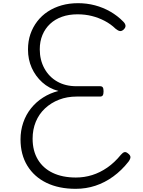

<svg xmlns="http://www.w3.org/2000/svg" viewBox="-20 -1168 896 1207"><path d="M456 19Q350 19 272.5 -18.5Q195 -56 152 -126Q109 -196 109 -292Q109 -347 126 -397Q143 -447 175 -487Q207 -527 251 -555Q295 -583 347 -596Q288 -612 245.5 -650.5Q203 -689 179.5 -741.5Q156 -794 156 -857Q156 -909 171 -953Q186 -997 214 -1033.5Q242 -1070 281 -1095.5Q320 -1121 367.5 -1134.5Q415 -1148 471 -1148Q526 -1148 577 -1134.5Q628 -1121 673.5 -1095Q719 -1069 755 -1032Q768 -1019 769 -1006.5Q770 -994 756 -981Q744 -971 733 -973Q722 -975 707 -987Q676 -1017 637.5 -1037Q599 -1057 557 -1067.5Q515 -1078 467 -1078Q413 -1078 369.5 -1062.5Q326 -1047 295 -1018Q264 -989 247 -948.5Q230 -908 230 -858Q230 -791 259 -738Q288 -685 339.5 -655.5Q391 -626 460 -626H609Q621 -626 626 -619Q631 -612 631 -594Q631 -576 626 -568.5Q621 -561 609 -561H462Q402 -561 351.5 -541.5Q301 -522 263 -486.5Q225 -451 205 -402.5Q185 -354 185 -296Q185 -220 218 -165Q251 -110 312 -81Q373 -52 457 -52Q510 -52 559.5 -67.5Q609 -83 654.5 -114.5Q700 -146 740 -195Q752 -209 762 -211.5Q772 -214 784 -204Q799 -193 800 -181.5Q801 -170 788 -152Q745 -97 692 -58.5Q639 -20 580 -0.5Q521 19 456 19Z"/></svg>

Font: Playwrite CL Light
Style: Regular
Weight: 300
Designer: Veronika Burian, José Scaglione
Foundry: TypeTogether
Version: Version 1.002